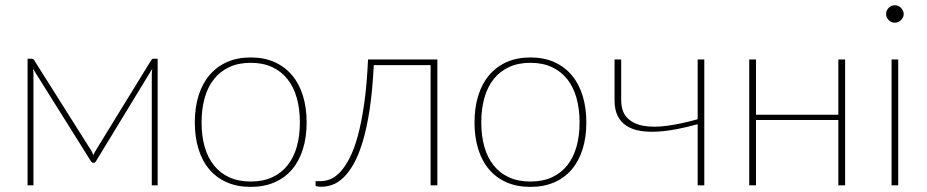

<svg xmlns="http://www.w3.org/2000/svg" viewBox="-20 -726 3632 752"><path d="M346 -118.5Q347.5 -122 349 -125.8Q350.5 -129.5 353 -133.5L572 -490Q575.5 -496 582 -496H597.5V0H574.5V-434.5Q574.5 -439.5 575 -445.5Q575.5 -451.5 576.5 -457L356.5 -95.5Q355 -93 353 -90.8Q351 -88.5 347.5 -88.5H344Q341.5 -88.5 339.2 -90.8Q337 -93 335.5 -95.5L109 -457Q110 -451.5 110.5 -445.5Q111 -439.5 111 -434.5V0H88V-496H103.5Q110.5 -496 114 -490L339 -133.5Z M962 -501Q1014.5 -501 1055.2 -482.8Q1096 -464.5 1124 -431.2Q1152 -398 1166.5 -351Q1181 -304 1181 -246.5Q1181 -189 1166.5 -142.2Q1152 -95.5 1124 -62.5Q1096 -29.5 1055.2 -11.8Q1014.5 6 962 6Q909.5 6 868.8 -11.8Q828 -29.5 800 -62.5Q772 -95.5 757.5 -142.2Q743 -189 743 -246.5Q743 -304 757.5 -351Q772 -398 800 -431.2Q828 -464.5 868.8 -482.8Q909.5 -501 962 -501ZM962 -15Q1010 -15 1046 -31.5Q1082 -48 1106.2 -78.5Q1130.5 -109 1142.5 -151.5Q1154.5 -194 1154.5 -246.5Q1154.5 -299 1142.5 -342Q1130.5 -385 1106.2 -415.8Q1082 -446.5 1046 -463.2Q1010 -480 962 -480Q914 -480 878 -463.2Q842 -446.5 817.8 -415.8Q793.5 -385 781.5 -342Q769.5 -299 769.5 -246.5Q769.5 -194 781.5 -151.5Q793.5 -109 817.8 -78.5Q842 -48 878 -31.5Q914 -15 962 -15Z M1693 -493V0H1666.5V-471H1444Q1439 -371.5 1427.8 -297.5Q1416.5 -223.5 1400.5 -170.8Q1384.5 -118 1365 -83.8Q1345.5 -49.5 1324.5 -29.8Q1303.5 -10 1281.5 -2.2Q1259.5 5.5 1239 5.5Q1231.5 5.5 1223.8 4.2Q1216 3 1216 0.5V-16.5H1236Q1254 -16.5 1273.8 -24.2Q1293.5 -32 1312.5 -52.2Q1331.5 -72.5 1349.2 -106.8Q1367 -141 1381.5 -194Q1396 -247 1406.5 -320.5Q1417 -394 1421.5 -493Z M2057.5 -501Q2110 -501 2150.8 -482.8Q2191.5 -464.5 2219.5 -431.2Q2247.5 -398 2262 -351Q2276.5 -304 2276.5 -246.5Q2276.5 -189 2262 -142.2Q2247.5 -95.5 2219.5 -62.5Q2191.5 -29.5 2150.8 -11.8Q2110 6 2057.5 6Q2005 6 1964.2 -11.8Q1923.5 -29.5 1895.5 -62.5Q1867.5 -95.5 1853 -142.2Q1838.5 -189 1838.5 -246.5Q1838.5 -304 1853 -351Q1867.5 -398 1895.5 -431.2Q1923.5 -464.5 1964.2 -482.8Q2005 -501 2057.5 -501ZM2057.5 -15Q2105.5 -15 2141.5 -31.5Q2177.5 -48 2201.8 -78.5Q2226 -109 2238 -151.5Q2250 -194 2250 -246.5Q2250 -299 2238 -342Q2226 -385 2201.8 -415.8Q2177.5 -446.5 2141.5 -463.2Q2105.5 -480 2057.5 -480Q2009.5 -480 1973.5 -463.2Q1937.5 -446.5 1913.2 -415.8Q1889 -385 1877 -342Q1865 -299 1865 -246.5Q1865 -194 1877 -151.5Q1889 -109 1913.2 -78.5Q1937.5 -48 1973.5 -31.5Q2009.5 -15 2057.5 -15Z M2738.5 0H2712.5V-239.5Q2671 -228 2630.8 -220.2Q2590.5 -212.5 2554.2 -210.5Q2518 -208.5 2487.5 -213.5Q2457 -218.5 2434.5 -232.8Q2412 -247 2399.5 -271.5Q2387 -296 2387 -332.5V-493H2413V-335Q2413 -288.5 2436.5 -264.5Q2460 -240.5 2500.8 -233.2Q2541.5 -226 2596 -233.8Q2650.5 -241.5 2712.5 -259V-493H2738.5Z M3290 -493V0H3263.5V-256H2941V0H2914.5V-493H2941V-276.5H3263.5V-493Z M3498 -493V0H3472V-493ZM3519.5 -671Q3519.5 -664 3516.5 -658Q3513.5 -652 3508.8 -647.2Q3504 -642.5 3497.8 -639.8Q3491.5 -637 3485 -637Q3471 -637 3460.8 -647.2Q3450.5 -657.5 3450.5 -671Q3450.5 -685 3460.8 -695.2Q3471 -705.5 3485 -705.5Q3491.5 -705.5 3497.8 -702.8Q3504 -700 3508.8 -695.2Q3513.5 -690.5 3516.5 -684.2Q3519.5 -678 3519.5 -671Z"/></svg>

Font: Lato Thin
Style: Regular
Weight: 200
Designer: Lukasz Dziedzic
Foundry: tyPoland Lukasz Dziedzic
Version: Version 2.007; 2014-02-27